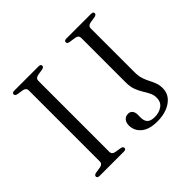

<svg xmlns="http://www.w3.org/2000/svg" viewBox="-166 -900 1114 1114"><g transform="rotate(-45 390.5 -343.0)"><path d="M216.5 -58Q216.5 -48 222.8 -41.8Q229 -35.5 241 -33.5L278.5 -27.5Q295 -24 295 -13Q295 -7 290.8 -3.5Q286.5 0 277 0H77.5Q68.5 0 64 -3.5Q59.5 -7 59.5 -13Q59.5 -24 76 -27.5L114 -33.5Q125.5 -35.5 131.8 -41.8Q138 -48 138 -58V-642Q138 -652 131.8 -658.2Q125.5 -664.5 114 -666.5L76 -672.5Q59.5 -676 59.5 -687Q59.5 -693.5 64 -696.8Q68.5 -700 77.5 -700H277Q286.5 -700 290.8 -696.8Q295 -693.5 295 -687Q295 -676 278.5 -672.5L241 -666.5Q229 -664.5 222.8 -658.2Q216.5 -652 216.5 -642ZM697 -101Q697 -49 652.5 -17.5Q608 14 538 14Q473 14 438.8 -14.5Q404.5 -43 404.5 -87.5Q404.5 -110 416.5 -124.2Q428.5 -138.5 450 -138.5Q466 -138.5 475.8 -127Q485.5 -115.5 485.5 -95.5V-69.5Q485.5 -44 499 -29.5Q512.5 -15 546 -15Q582 -15 607.5 -33Q633 -51 633 -86.5Q633 -110 623.2 -129.2Q613.5 -148.5 600.8 -168.8Q588 -189 578.2 -214.8Q568.5 -240.5 568.5 -277V-642Q568.5 -652 562.2 -658.5Q556 -665 544.5 -666.5L504 -672.5Q495 -674 491 -677.5Q487 -681 487 -687Q487 -693.5 491.5 -696.8Q496 -700 505 -700H707Q717 -700 721.2 -696.8Q725.5 -693.5 725.5 -687Q725.5 -676 709 -672.5L671 -666.5Q659.5 -664.5 653 -658.2Q646.5 -652 646.5 -642V-283Q646.5 -250.5 654.2 -227.2Q662 -204 672 -185Q682 -166 689.5 -146.2Q697 -126.5 697 -101Z"/></g></svg>

Font: Fraunces Light
Style: Regular
Weight: 300
Version: Version 1.000;[b76b70a41]